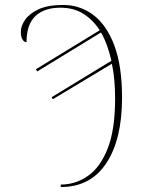

<svg xmlns="http://www.w3.org/2000/svg" viewBox="-20 -744 576 774"><path d="M225 0Q284 0 334 -34.5Q384 -69 414 -145Q444 -221 444 -347Q444 -384 441 -419.5Q438 -455 431 -487L193 -344L188 -352L429 -499Q422 -531 411.5 -560Q401 -589 387 -613L130 -456L125 -465L382 -622Q355 -664 316 -688.5Q277 -713 223 -713Q159 -713 123 -679.5Q87 -646 87 -574Q77 -574 70.5 -585Q64 -596 64 -616Q64 -639 81 -664Q98 -689 135.5 -706.5Q173 -724 234 -724Q303 -724 356.5 -683.5Q410 -643 441 -560.5Q472 -478 472 -350Q472 -182 408.5 -86Q345 10 225 10Z"/></svg>

Font: Noto Serif Display SemiCondensed Thin
Style: Regular
Weight: 100
Width: 4
Designer: Monotype Design Team
Foundry: Monotype Imaging Inc.
Version: Version 2.009